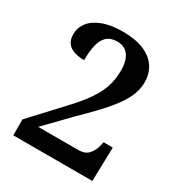

<svg xmlns="http://www.w3.org/2000/svg" viewBox="-171 -843 901 961"><g transform="rotate(30 279.5 -362.0)"><path d="M45 0V-92L200 -259Q259 -321 291 -368Q323 -415 336.5 -458Q350 -501 350 -551Q350 -589 339.5 -615Q329 -641 310 -654Q291 -667 262 -667Q224 -667 202.5 -647Q181 -627 172.5 -590.5Q164 -554 164 -503Q131 -503 105.5 -511.5Q80 -520 66 -539Q52 -558 52 -589Q52 -627 75.5 -657.5Q99 -688 146 -706Q193 -724 262 -724Q333 -724 382 -704Q431 -684 456.5 -646.5Q482 -609 482 -558Q482 -530 474 -503Q466 -476 450 -448Q434 -420 408 -387.5Q382 -355 344.5 -316Q307 -277 258 -229L132 -99H364Q400 -99 419.5 -118.5Q439 -138 448 -170L454 -196H507L502 0Z"/></g></svg>

Font: Noto Serif Kannada SemiBold
Style: Regular
Weight: 600
Version: Version 2.003